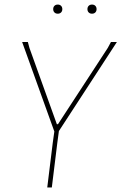

<svg xmlns="http://www.w3.org/2000/svg" viewBox="-20 -821 532 841"><path d="M238 -247 231 -195 207 0H187L211 -195L218 -245L77 -637H102L109 -611L229 -277H234L452 -611L466 -637H492ZM253 -781Q253 -772 247.5 -766.5Q242 -761 233 -761Q224 -761 218.5 -766.5Q213 -772 213 -781Q213 -790 218.5 -795.5Q224 -801 233 -801Q242 -801 247.5 -795.5Q253 -790 253 -781ZM403 -781Q403 -772 397.5 -766.5Q392 -761 383 -761Q374 -761 368.5 -766.5Q363 -772 363 -781Q363 -790 368.5 -795.5Q374 -801 383 -801Q392 -801 397.5 -795.5Q403 -790 403 -781Z"/></svg>

Font: Luna Sans Thin
Style: Italic
Weight: 250
Italic angle: -7°
Designer: Juan Pablo del Peral
Foundry: Huerta Tipografica
Version: Version 2.001; ttfautohint (v1.5)